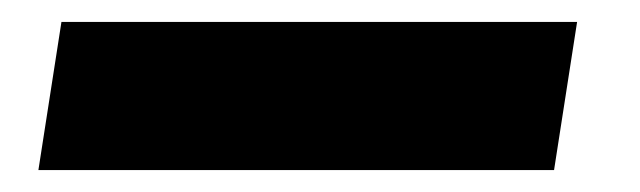

<svg xmlns="http://www.w3.org/2000/svg" viewBox="-20 -20 583 175"><path d="M36 0 15 135H485L506 0Z"/></svg>

Font: Asimov Pro
Style: UltObl
Weight: 900
Designer: Google
Version: Version 2.000980; 2014